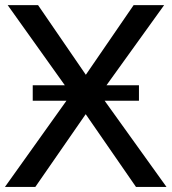

<svg xmlns="http://www.w3.org/2000/svg" viewBox="-20 -739 679 759"><path d="M119.6 0 318.8 -287.6 517.6 0H638.2L393.6 -340.8H529.3V-401.9H400.9L628.9 -718.8H508.3L319.3 -443.4L130.4 -718.8H10.3L236.3 -401.9H109.4V-340.8H242.7L-0.5 0Z"/></svg>

Font: Winston
Style: Regular
Weight: 400
Designer: Vernon Adams, Kim Jin-seong, David Berlow, Cristiano Sobral
Foundry: The Winston Project Authors
Version: Version 3.004